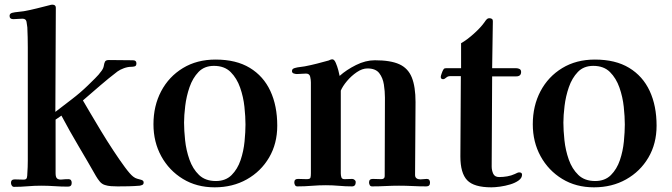

<svg xmlns="http://www.w3.org/2000/svg" viewBox="-20 -796 2876 822"><path d="M595 -15Q595 -7 589.5 -4.5Q584 -2 578 -1Q554 1 530 1.5Q506 2 483 2Q470 2 455.5 1Q441 0 429 -4Q416 -8 407 -19Q398 -30 391 -42Q354 -107 316 -171Q278 -235 243 -301L218 -284V-54Q218 -36 225.5 -31Q233 -26 245.5 -27.5Q258 -29 273 -29Q287 -29 287 -13Q287 3 271 3Q242 3 213.5 1Q185 -1 156 -1Q127 -1 98 1.5Q69 4 40 4Q34 4 30.5 -1.5Q27 -7 27 -13Q27 -28 43 -28Q53 -28 62 -27.5Q71 -27 81 -27Q93 -27 95 -35Q97 -43 97 -53Q98 -67 98.5 -81Q99 -95 99 -108V-593Q99 -615 98.5 -636Q98 -657 97 -679Q96 -690 93.5 -703Q91 -716 76 -716Q66 -716 56.5 -715Q47 -714 37 -714Q21 -714 21 -728Q21 -738 32 -741Q44 -744 57 -745Q70 -746 82 -748Q110 -753 137.5 -760Q165 -767 193 -774Q196 -775 198.5 -775.5Q201 -776 204 -776Q219 -776 219 -763Q219 -651 218 -539.5Q217 -428 217 -317Q252 -344 288 -371.5Q324 -399 356 -430Q371 -445 387 -460.5Q403 -476 415 -493Q423 -504 424.5 -514.5Q426 -525 429.5 -532Q433 -539 446 -539Q472 -539 498 -538.5Q524 -538 549 -538Q564 -538 564 -525Q564 -514 557 -512Q550 -510 542 -510Q527 -510 510.5 -504Q494 -498 483 -490Q445 -461 408.5 -429.5Q372 -398 335 -366Q345 -349 365.5 -314Q386 -279 412 -236Q438 -193 465 -152Q492 -111 514.5 -80.5Q537 -50 550 -40Q559 -33 567 -31Q575 -29 585 -26Q595 -23 595 -15Z M1031 -263Q1031 -296 1026.5 -338.5Q1022 -381 1008 -421Q994 -461 967.5 -487.5Q941 -514 896 -514Q855 -514 830 -488Q805 -462 791.5 -423Q778 -384 773 -342.5Q768 -301 768 -271Q768 -238 772.5 -195.5Q777 -153 791 -113Q805 -73 832 -47Q859 -21 904 -21Q946 -21 971.5 -46.5Q997 -72 1010 -110.5Q1023 -149 1027 -190.5Q1031 -232 1031 -263ZM1167 -258Q1167 -181 1132 -121.5Q1097 -62 1036.5 -28Q976 6 899 6Q822 6 763 -30Q704 -66 670.5 -127Q637 -188 637 -264Q637 -343 670 -405.5Q703 -468 763 -504.5Q823 -541 903 -541Q991 -541 1049.5 -505.5Q1108 -470 1137.5 -406.5Q1167 -343 1167 -258Z M1821 -14Q1821 2 1805 2Q1776 2 1746.5 0.5Q1717 -1 1688 -1Q1660 -1 1631 0.5Q1602 2 1573 2Q1566 2 1563 -3.5Q1560 -9 1560 -15Q1560 -30 1576 -30Q1585 -30 1594 -29.5Q1603 -29 1612 -29Q1627 -29 1627 -42Q1627 -126 1627.5 -210Q1628 -294 1628 -378Q1628 -405 1623.5 -434Q1619 -463 1603.5 -483Q1588 -503 1553 -503Q1531 -503 1507.5 -487Q1484 -471 1465.5 -449Q1447 -427 1439 -408V-54Q1439 -45 1441.5 -37Q1444 -29 1455 -29Q1463 -29 1471.5 -29.5Q1480 -30 1488 -30Q1493 -30 1498 -26Q1503 -22 1503 -17Q1503 2 1487 2Q1459 2 1431.5 -0.5Q1404 -3 1375 -3Q1345 -3 1314.5 -0.5Q1284 2 1253 2Q1246 2 1243 -3.5Q1240 -9 1240 -15Q1240 -30 1256 -30Q1265 -30 1274 -29.5Q1283 -29 1293 -29Q1307 -29 1309 -35Q1311 -41 1311 -54V-199Q1311 -260 1311 -321Q1311 -382 1311 -443Q1311 -454 1308 -467.5Q1305 -481 1290 -481Q1280 -481 1270.5 -480Q1261 -479 1251 -479Q1245 -479 1237.5 -481.5Q1230 -484 1230 -492Q1230 -498 1234 -501Q1238 -504 1243 -505Q1253 -508 1264 -509Q1275 -510 1285 -512Q1311 -517 1336.5 -523.5Q1362 -530 1387 -537Q1391 -539 1395 -540.5Q1399 -542 1403 -542Q1411 -542 1417.5 -527Q1424 -512 1428.5 -495Q1433 -478 1434 -471Q1463 -497 1504 -517.5Q1545 -538 1585 -538Q1652 -538 1689.5 -521Q1727 -504 1743 -464.5Q1759 -425 1759 -359Q1759 -281 1758 -203Q1757 -125 1757 -47Q1757 -37 1763.5 -32.5Q1770 -28 1780 -28Q1787 -28 1793.5 -29Q1800 -30 1807 -30Q1821 -30 1821 -14Z M2215 -48Q2215 -34 2200.5 -23.5Q2186 -13 2164.5 -6.5Q2143 0 2121 3Q2099 6 2084 6Q2009 6 1980 -24.5Q1951 -55 1951 -126Q1951 -212 1952 -298Q1953 -384 1953 -470H1907Q1897 -470 1890 -463.5Q1883 -457 1877 -457Q1867 -457 1867 -467Q1867 -471 1871 -482Q1875 -493 1877 -496Q1880 -502 1883 -503Q1886 -504 1892 -504H1954V-611Q1979 -625 2009 -652Q2039 -679 2055 -702Q2058 -707 2063 -712.5Q2068 -718 2075 -718Q2091 -718 2090 -704L2087 -504H2190Q2198 -504 2204.5 -500.5Q2211 -497 2211 -488Q2211 -469 2190 -469H2087L2085 -83Q2085 -67 2091.5 -52.5Q2098 -38 2117 -38Q2134 -38 2151.5 -41Q2169 -44 2184 -51Q2189 -53 2193.5 -55.5Q2198 -58 2203 -58Q2215 -58 2215 -48Z M2655 -263Q2655 -296 2650.5 -338.5Q2646 -381 2632 -421Q2618 -461 2591.5 -487.5Q2565 -514 2520 -514Q2479 -514 2454 -488Q2429 -462 2415.5 -423Q2402 -384 2397 -342.5Q2392 -301 2392 -271Q2392 -238 2396.5 -195.5Q2401 -153 2415 -113Q2429 -73 2456 -47Q2483 -21 2528 -21Q2570 -21 2595.5 -46.5Q2621 -72 2634 -110.5Q2647 -149 2651 -190.5Q2655 -232 2655 -263ZM2791 -258Q2791 -181 2756 -121.5Q2721 -62 2660.5 -28Q2600 6 2523 6Q2446 6 2387 -30Q2328 -66 2294.5 -127Q2261 -188 2261 -264Q2261 -343 2294 -405.5Q2327 -468 2387 -504.5Q2447 -541 2527 -541Q2615 -541 2673.5 -505.5Q2732 -470 2761.5 -406.5Q2791 -343 2791 -258Z"/></svg>

Font: Kaisei Tokumin
Style: Bold
Weight: 700
Designer: Font-Kai, 金井和夫
Foundry: KAZUO KANAI
Version: Version 5.003